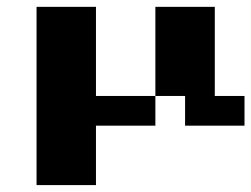

<svg xmlns="http://www.w3.org/2000/svg" viewBox="-20 -454 734 561"><path d="M86.8 86.8V-434H260.4V-173.6H434V-86.8H260.4V86.8ZM607.6 -173.6H694.4V-86.8H520.8V-173.6H434V-434H607.6Z"/></svg>

Font: 8-bit Operator+ 8
Style: Bold
Weight: 700
Designer: GrandChaos9000
Version: Version 1.3.0 - August 1, 2014